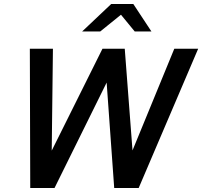

<svg xmlns="http://www.w3.org/2000/svg" viewBox="-20 -945 1016 965"><path d="M132 0 130 -700H246L240 -188L495 -700H607L646 -189L856 -700H976L677 0H554L516 -530L254 0ZM393 -787 539 -925H650L741 -787H657L588 -871L484 -787Z"/></svg>

Font: Red Hat Text SemiBold
Style: Italic
Weight: 600
Italic angle: -12°
Designer: Pentagram, MCKL
Foundry: Pentagram, MCKL
Version: Version 1.023